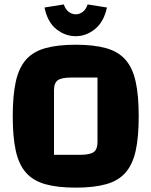

<svg xmlns="http://www.w3.org/2000/svg" viewBox="-20 -845 694 880"><path d="M38.4 -312Q38.4 -407.2 52.3 -470.5Q66.2 -533.9 98.9 -571.2Q131.6 -608.4 187.6 -624.2Q243.6 -640 327.1 -640Q410.4 -640 466.5 -624.2Q522.6 -608.4 555.3 -571Q588 -533.6 601.9 -470.4Q615.8 -407.2 615.8 -312Q615.8 -216.8 601.9 -154Q588 -91.1 555.3 -53.8Q522.6 -16.6 466.5 -0.8Q410.4 15 327.1 15Q243.6 15 187.6 -0.8Q131.6 -16.6 98.9 -53.8Q66.2 -91.1 52.3 -154Q38.4 -216.8 38.4 -312ZM227.5 -135.4H346.1Q391.8 -135.4 409.3 -147.9Q426.8 -160.5 426.8 -193.2V-489.6H307.2Q262.2 -489.6 244.8 -477.1Q227.5 -464.5 227.5 -431.8ZM327.1 -679.1Q279 -679.1 238.4 -711.2Q197.8 -743.3 184 -810.6L272.6 -824.7Q279.4 -802.7 294.5 -791.1Q309.6 -779.4 327.1 -779.4Q344.9 -779.4 359.9 -791.1Q374.9 -802.7 381.6 -824.7L470.2 -810.6Q455.7 -744.2 415.3 -711.7Q375 -679.1 327.1 -679.1Z"/></svg>

Font: Changa
Style: Regular
Weight: 400
Designer: Eduardo Rodriguez Tunni
Foundry: Eduardo Rodriguez Tunni
Version: Version 3.003